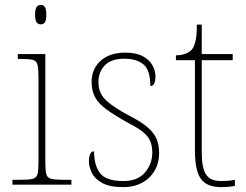

<svg xmlns="http://www.w3.org/2000/svg" viewBox="-20 -758 1011 788"><path d="M31 0V-20H61Q98 -20 114 -24Q130 -28 134 -43.5Q138 -59 138 -94V-438Q138 -475 134 -491.5Q130 -508 115.5 -512Q101 -516 71 -516H53V-536H166V-94Q166 -59 170 -43.5Q174 -28 190.5 -24Q207 -20 243 -20H273V0ZM147 -658Q137 -658 130.5 -666Q124 -674 124 -698Q124 -721 130.5 -729.5Q137 -738 147 -738Q158 -738 164 -729.5Q170 -721 170 -698Q170 -674 164 -666Q158 -658 147 -658Z M486 10Q430 10 399.5 -7Q369 -24 357 -48.5Q345 -73 345 -95Q345 -109 347.5 -118.5Q350 -128 354.5 -132.5Q359 -137 366 -137Q366 -80 390.5 -47.5Q415 -15 486 -15Q545 -15 575 -50Q605 -85 605 -132Q605 -156 598 -175.5Q591 -195 570.5 -213Q550 -231 509 -252Q451 -284 417.5 -308.5Q384 -333 370 -359.5Q356 -386 356 -422Q356 -475 393 -508.5Q430 -542 494 -542Q539 -542 566.5 -527Q594 -512 606 -489.5Q618 -467 618 -445Q618 -426 613 -415.5Q608 -405 597 -405Q597 -470 569 -493.5Q541 -517 491 -517Q436 -517 410 -489.5Q384 -462 384 -421Q384 -374 417 -344.5Q450 -315 511 -283Q562 -257 588 -233.5Q614 -210 623.5 -185.5Q633 -161 633 -131Q633 -68 592 -29Q551 10 486 10Z M887 10Q829 10 804.5 -24Q780 -58 780 -141V-511H702V-531Q723 -531 738.5 -536.5Q754 -542 764 -551Q774 -560 781 -584Q788 -608 788 -657H808V-536H935V-511H808V-132Q808 -68 826 -41.5Q844 -15 886 -15Q903 -15 915.5 -16Q928 -17 944 -20V5Q928 8 914.5 9Q901 10 887 10Z"/></svg>

Font: Noto Rashi Hebrew Thin
Style: Regular
Weight: 250
Version: Version 1.006